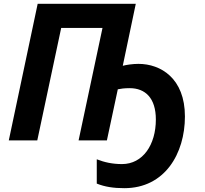

<svg xmlns="http://www.w3.org/2000/svg" viewBox="-20 -734 1072 1004"><path d="M630 250C842 250 947 69 947 -125C947 -325 820 -400 704 -400C674 -400 641 -395 622 -390L690 -714H177L26 0H175L300 -588H516L391 0H539L596 -267C610 -270 630 -273 658 -273C740 -273 795 -221 795 -109C795 23 727 124 618 124C569 124 527 115 486 99V226C528 243 574 250 630 250Z"/></svg>

Font: Noto Sans
Style: Bold Italic
Weight: 700
Italic angle: -12°
Designer: Monotype Design Team
Foundry: Monotype Imaging Inc.
Version: Version 2.013